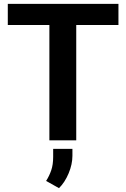

<svg xmlns="http://www.w3.org/2000/svg" viewBox="-20 -731 657 1000"><path d="M377.1 -710.9V0H237.2V-710.9ZM596.9 -710.9V-600.7H20.6V-710.9ZM357.2 44.4V80.1Q357.2 124.8 337.5 171.7Q317.9 218.7 287.3 249L220.2 211.3Q237.1 184.7 247 155.5Q256.9 126.4 256.9 86V44.4Z"/></svg>

Font: Vazirmatn
Style: Regular
Weight: 400
Designer: Saber Rastikerdar
Foundry: Saber Rastikerdar
Version: Version 33.003;September 2, 2022;FontCreator 14.0.0.2862 64-